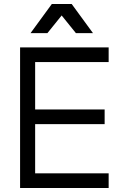

<svg xmlns="http://www.w3.org/2000/svg" viewBox="-20 -936 611 956"><path d="M80 0V-700H155V0ZM119 0V-73H521V0ZM119 -318V-391H501V-318ZM119 -627V-700H521V-627ZM132 -771 238 -916H337L443 -771H358L287 -859L216 -771Z"/></svg>

Font: Fustat
Style: Regular
Weight: 400
Designer: Mohamed Gaber, Khaled Hosny, Laura Garcia Mut
Foundry: Kief Type Foundry, Alif Type Foundry, Hard Type Foundry
Version: Version 1.007